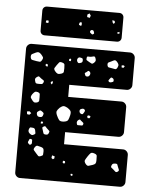

<svg xmlns="http://www.w3.org/2000/svg" viewBox="-60 -949 786 998"><g transform="rotate(5 333.5 -450.0)"><path d="M82 0Q71 0 63 -8Q55 -16 55 -27V-673Q55 -684 63 -692Q71 -700 82 -700H595Q606 -700 614 -692Q622 -684 622 -673V-532Q622 -521 614 -513Q606 -505 595 -505H295V-442H573Q584 -442 592 -434Q600 -426 600 -415V-285Q600 -274 592 -266Q584 -258 573 -258H295V-195H603Q614 -195 622 -187Q630 -179 630 -168V-27Q630 -16 622 -8Q614 0 603 0ZM418 -657Q414 -665 408.5 -663Q403 -661 395 -660Q386 -659 380 -660Q374 -661 373 -652Q371 -643 375 -640Q379 -637 388 -632Q396 -628 400.5 -625.5Q405 -623 412 -629Q420 -636 421 -641.5Q422 -647 418 -657ZM135 -651Q128 -658 122.5 -659.5Q117 -661 108 -657Q96 -651 89 -647.5Q82 -644 83 -631Q85 -618 93 -617Q101 -616 114 -613Q125 -611 131.5 -611Q138 -611 143 -621Q149 -631 146 -636.5Q143 -642 135 -651ZM531 -647Q524 -654 518.5 -652.5Q513 -651 504 -646Q494 -641 488.5 -638.5Q483 -636 484 -625Q486 -614 492 -613Q498 -612 509 -610Q519 -608 525.5 -607Q532 -606 537 -616Q542 -626 540.5 -632Q539 -638 531 -647ZM354 -636Q354 -643 352.5 -646Q351 -649 345 -650Q338 -652 334.5 -651.5Q331 -651 327 -646Q321 -636 328 -626Q332 -621 335.5 -621.5Q339 -622 345 -624Q354 -627 354 -636ZM294 -637 288 -642 283 -637V-629L292 -628ZM574 -627 565 -631 557 -628 559 -618H569ZM249 -617Q237 -621 232.5 -616Q228 -611 221 -601Q214 -591 211 -585.5Q208 -580 215 -570Q223 -560 229.5 -557.5Q236 -555 248 -559Q260 -563 261 -569.5Q262 -576 262 -588Q262 -600 261 -607Q260 -614 249 -617ZM169 -604 163 -599 165 -592 174 -589 176 -599ZM393 -584Q389 -587 386 -585Q383 -583 379 -579Q375 -576 372 -574.5Q369 -573 371 -568Q373 -562 375 -559Q377 -556 384 -556Q394 -556 398 -567Q402 -577 393 -584ZM513 -561Q508 -563 506.5 -560Q505 -557 501 -553Q498 -549 496.5 -546.5Q495 -544 498 -540Q502 -535 511 -537Q516 -539 519.5 -540Q523 -541 523 -546Q524 -557 513 -561ZM147 -525Q140 -530 136.5 -533.5Q133 -537 126 -532Q118 -527 116 -522Q114 -517 117 -508Q119 -499 123.5 -497.5Q128 -496 137 -496Q147 -496 152 -496.5Q157 -497 161 -506Q164 -514 159 -517Q154 -520 147 -525ZM208 -517 199 -512 198 -506 204 -499 209 -507ZM136 -453Q125 -456 120 -452.5Q115 -449 108 -440Q102 -431 101.5 -425.5Q101 -420 108 -412Q114 -403 119.5 -399.5Q125 -396 136 -399Q146 -403 146.5 -409Q147 -415 147 -426Q147 -437 146.5 -443Q146 -449 136 -453ZM295 -386Q282 -393 274.5 -392Q267 -391 256 -382Q245 -371 242 -363.5Q239 -356 245 -342Q252 -326 258.5 -318Q265 -310 283 -312Q301 -314 305.5 -322.5Q310 -331 314 -349Q317 -364 312.5 -371Q308 -378 295 -386ZM386 -383Q380 -390 370 -386Q364 -384 362 -381.5Q360 -379 360 -373Q361 -362 372 -359Q377 -358 379 -360.5Q381 -363 384 -368Q387 -373 388 -376Q389 -379 386 -383ZM167 -354Q162 -358 158.5 -359Q155 -360 150 -356Q143 -352 141 -348.5Q139 -345 141 -337Q143 -330 147 -327.5Q151 -325 159 -325Q166 -325 169 -328Q172 -331 174 -338Q176 -344 174.5 -347Q173 -350 167 -354ZM420 -350 411 -356 402 -352 405 -341H415ZM101 -350 88 -348 90 -334 102 -332 111 -341ZM377 -321Q371 -325 368.5 -328.5Q366 -332 360 -328Q348 -320 352 -307Q353 -300 357.5 -300Q362 -300 369 -300Q376 -300 379.5 -300Q383 -300 385 -306Q387 -312 384.5 -314.5Q382 -317 377 -321ZM171 -304 166 -301 164 -293 173 -291 177 -298ZM203 -266Q196 -272 192.5 -277Q189 -282 181 -277Q173 -273 175.5 -267.5Q178 -262 180 -253Q182 -246 183.5 -242Q185 -238 192 -237Q201 -236 205 -238Q209 -240 212 -248Q215 -255 211.5 -258Q208 -261 203 -266ZM127 -266Q119 -267 114.5 -267Q110 -267 107 -259Q101 -246 111 -236Q118 -230 123 -228.5Q128 -227 136 -232Q143 -236 141.5 -241Q140 -246 139 -254Q137 -265 127 -266ZM128 -191Q128 -197 128 -201.5Q128 -206 121 -207Q115 -209 113.5 -205Q112 -201 109 -195Q105 -189 109 -184Q113 -180 115 -178Q117 -176 122 -178Q129 -181 128 -191ZM192 -148Q192 -158 189.5 -162.5Q187 -167 178 -170Q165 -174 158 -175Q151 -176 144 -165Q137 -155 142.5 -149.5Q148 -144 155 -135Q162 -127 166 -123Q170 -119 180 -123Q190 -126 191 -131.5Q192 -137 192 -148ZM456 -161Q442 -166 436 -160Q430 -154 422 -142Q414 -130 410.5 -122.5Q407 -115 415 -104Q424 -92 432 -94.5Q440 -97 453 -101Q464 -105 467 -110Q470 -115 470 -126Q470 -141 469.5 -149Q469 -157 456 -161ZM252 -128 238 -132 236 -118 244 -112 251 -117ZM584 -103Q582 -110 580 -114Q578 -118 571 -118Q562 -118 557.5 -116Q553 -114 550 -106Q547 -99 550.5 -95.5Q554 -92 561 -87Q568 -81 572.5 -76.5Q577 -72 585 -77Q593 -83 590 -88.5Q587 -94 584 -103ZM307 -108 297 -109 296 -99 304 -94 309 -101ZM351 -45H343L342 -38L349 -34L354 -39ZM145 -750Q135 -750 128.5 -756.5Q122 -763 122 -773V-877Q122 -887 128.5 -893.5Q135 -900 145 -900H522Q532 -900 538.5 -893.5Q545 -887 545 -877V-773Q545 -763 538.5 -756.5Q532 -750 522 -750ZM375 -873 368 -884 357 -877V-864L371 -861ZM500 -857 489 -859 491 -848 498 -840 504 -850ZM329 -836 320 -831 318 -820 330 -815 333 -826ZM158 -829 147 -828 145 -818 153 -815 161 -819ZM531 -802 519 -797 523 -791 532 -793ZM398 -792Q396 -799 388 -799Q382 -799 379 -792Q377 -786 383 -782Q387 -779 389.5 -777Q392 -775 396 -778Q401 -781 400.5 -784Q400 -787 398 -792Z"/></g></svg>

Font: Rubik Moonrocks
Style: Regular
Weight: 400
Designer: Hubert and Fischer, NaN
Foundry: Hubert and Fischer, NaN
Version: Version 2.200